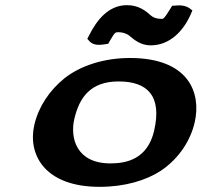

<svg xmlns="http://www.w3.org/2000/svg" viewBox="-20 -715 782 745"><path d="M565.3 -655C547.3 -671.2 519.5 -695 472.9 -695C400.4 -695 355.6 -637 325.7 -577.8L318.8 -564.2L327.9 -554.3C342 -539 365.3 -539.9 381.8 -542.4L399.7 -545.1L408.2 -559.8C426.7 -591.8 428.6 -590 440.6 -590C454 -590 470.6 -585.6 481.7 -576.5C500.7 -560.7 525.9 -539 564.7 -539C638.4 -539 691.3 -594.5 719.4 -658.1L726.5 -674.5L714.3 -683.8C702.9 -691.4 686.5 -695.4 666.9 -693.9L647.8 -692.4L638.3 -676.9C613.2 -636.1 612.2 -642 603.4 -642C588.2 -642 574.4 -646.7 565.3 -655ZM366.5 10C463.7 10 545.8 -14.6 603.5 -52C677.5 -101.7 720 -173.1 735.4 -240C761.8 -354.5 712.8 -490 484.3 -490C383.7 -490 292.9 -460.4 230.7 -411.8C171.1 -363.7 129.3 -300 113.3 -230.9C86.8 -116.2 152.3 10 366.5 10ZM578.1 -208C552.5 -97 470.2 -81 408.3 -81C275.9 -81 251.5 -180.1 268.3 -253C287.7 -336.8 331.1 -399 440.2 -399C551.5 -399 609.4 -343.8 578.1 -208Z"/></svg>

Font: Linux Libertine Mono O 
Style: Mono Bold Oblique
Weight: 400
Italic angle: -13°
Designer: Philipp H. Poll
Foundry: Philipp H. Poll
Version: Version 5.1.7